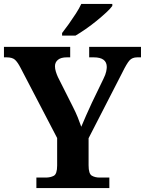

<svg xmlns="http://www.w3.org/2000/svg" viewBox="-20 -951 733 971"><path d="M164 0V-53H211Q235 -53 252 -62Q269 -71 269 -114V-253L84 -608Q69 -637 55.5 -649Q42 -661 13 -661H0V-714H335V-661H318Q288 -661 273 -648.5Q258 -636 258 -616Q258 -603 262.5 -588.5Q267 -574 273 -561L347 -414Q363 -383 373 -358Q383 -333 391 -310Q402 -336 415.5 -367Q429 -398 445 -432L503 -552Q514 -574 517 -589Q520 -604 520 -612Q520 -661 454 -661H431V-714H693V-661H674Q649 -661 635 -645.5Q621 -630 598 -583L428 -252V-115Q428 -72 444.5 -62.5Q461 -53 484 -53H533V0ZM294 -784Q309 -803 327.5 -829Q346 -855 363.5 -882Q381 -909 391 -931H548V-921Q539 -908 517.5 -888Q496 -868 469 -846Q442 -824 414 -804.5Q386 -785 362 -771H294Z"/></svg>

Font: Noto Serif Tibetan
Style: Bold
Weight: 700
Designer: Monotype Design Team
Foundry: Monotype Imaging Inc.
Version: Version 2.103; ttfautohint (v1.8.4.7-5d5b)